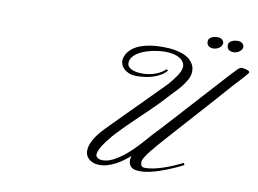

<svg xmlns="http://www.w3.org/2000/svg" viewBox="-85 -953 1466 1089"><g transform="rotate(10 647.5 -409.0)"><path d="M1187.5 -623Q1207.5 -645 1223.6 -660.9Q1239.7 -676.8 1248 -676.8Q1252.9 -676.8 1261 -675.5Q1269 -674.3 1276.6 -672.1Q1284.2 -669.9 1289.6 -666.5Q1294.9 -663.1 1294.9 -658.2Q1294.9 -656.2 1290 -649.9Q1285.2 -643.6 1277.3 -634.8Q1269.5 -626 1260.3 -615.7Q1251 -605.5 1242.2 -595.9Q1233.4 -586.4 1225.8 -578.4Q1218.3 -570.3 1214.8 -566.4Q1139.2 -479.5 1062.7 -395Q986.3 -310.5 909.2 -223.6Q882.3 -193.4 859.1 -167Q835.9 -140.6 818.6 -118.7Q801.3 -96.7 791.3 -80.1Q781.2 -63.5 781.2 -53.7Q781.2 -48.3 781.7 -42.7Q782.2 -37.1 784.7 -32.7Q787.1 -28.3 792.2 -25.4Q797.4 -22.5 806.6 -22.5Q830.1 -22.5 856.7 -28.1Q883.3 -33.7 911.1 -43.2Q939 -52.7 966.6 -64.5Q994.1 -76.2 1019.5 -88.9L1024.4 -77.1Q990.2 -59.6 956.3 -45.2Q922.4 -30.8 891.4 -20.5Q860.4 -10.3 833.7 -4.6Q807.1 1 788.1 1Q776.4 1 763.7 0Q751 -1 740.2 -6.1Q729.5 -11.2 722.7 -21.7Q715.8 -32.2 715.8 -51.8Q715.8 -57.6 716.6 -63.5Q717.3 -69.3 719.7 -76.2Q702.6 -60.5 682.6 -45.9Q662.6 -31.2 640.6 -19.8Q618.7 -8.3 595.9 -1.2Q573.2 5.9 550.8 5.9Q528.3 5.9 512.5 -0.2Q496.6 -6.3 486.3 -15.9Q476.1 -25.4 471.4 -37.4Q466.8 -49.3 466.8 -60.5Q466.8 -84.5 477.1 -107.9Q487.3 -131.3 503.7 -153.6Q520 -175.8 540.5 -197Q561 -218.3 581.1 -238.3Q602.5 -260.3 631.3 -289.3Q660.2 -318.4 690.7 -348.9Q721.2 -379.4 750.5 -409.2Q779.8 -439 803.2 -462.4Q826.7 -485.8 840.8 -500.5Q855 -515.1 855.5 -515.6Q866.7 -528.8 878.2 -543.2Q889.6 -557.6 898.9 -571.8Q908.2 -585.9 914.1 -599.6Q919.9 -613.3 919.9 -625Q919.9 -638.7 912.8 -650.6Q905.8 -662.6 891.6 -671.6Q877.4 -680.7 856 -686Q834.5 -691.4 805.7 -691.4Q789.6 -691.4 768.8 -689Q748 -686.5 726.6 -681.6Q705.1 -676.8 684.3 -668.7Q663.6 -660.6 647.5 -649.7Q631.3 -638.7 621.3 -624.3Q611.3 -609.9 611.3 -591.8Q611.3 -579.6 618.9 -571Q626.5 -562.5 638.7 -557.1Q650.9 -551.8 666.5 -549.3Q682.1 -546.9 698.2 -546.9Q716.8 -546.9 735.6 -550Q754.4 -553.2 771.7 -559.3Q789.1 -565.4 804 -574.5Q818.8 -583.5 830.1 -594.7L839.8 -588.9Q825.7 -571.8 806.2 -560.1Q786.6 -548.3 763.9 -541Q741.2 -533.7 717 -530.5Q692.9 -527.3 669.9 -527.3Q642.1 -527.3 623.5 -535.4Q605 -543.5 594 -554.7Q583 -565.9 578.6 -578.4Q574.2 -590.8 574.2 -599.6Q576.7 -631.8 600.1 -657.7Q609.9 -668.5 625.2 -679Q640.6 -689.5 663.1 -697.5Q685.5 -705.6 715.8 -710.7Q746.1 -715.8 786.1 -715.8Q829.1 -715.8 860.1 -710Q891.1 -704.1 912.1 -694.8Q933.1 -685.5 945.6 -673.6Q958 -661.6 964.8 -649.9Q971.7 -638.2 973.6 -627.4Q975.6 -616.7 975.6 -609.4Q975.6 -585 963.4 -561.5Q951.2 -538.1 933.6 -516.4Q916 -494.6 896.7 -475.3Q877.4 -456.1 863.3 -439.5Q844.7 -418.5 820.6 -394Q796.4 -369.6 769.8 -344Q743.2 -318.4 715.3 -291.7Q687.5 -265.1 661.6 -239.5Q635.7 -213.9 613 -189.7Q590.3 -165.5 574.2 -144.5Q570.3 -140.1 561.8 -128.9Q553.2 -117.7 544.4 -103.8Q535.6 -89.8 529.1 -75.2Q522.5 -60.5 522.5 -48.8Q522.5 -38.6 533.2 -31Q543.9 -23.4 561.5 -23.4Q589.8 -23.4 619.4 -38.1Q648.9 -52.7 678.2 -75.4Q707.5 -98.1 734.9 -126.2Q762.2 -154.3 786.1 -181.6Q802.2 -200.7 817.9 -217.8Q833.5 -234.9 847.7 -249Q848.1 -249.5 849.6 -251Q851.1 -252.4 855.5 -257.3Q859.9 -262.2 868.9 -272.2Q877.9 -282.2 894 -299.8Q910.2 -317.4 934.6 -344.2Q959 -371.1 994.4 -410.2Q1029.8 -449.2 1077.4 -501.7Q1125 -554.2 1187.5 -623ZM1121.1 -796.9Q1121.1 -788.6 1116.7 -781.2Q1112.3 -773.9 1105.2 -768.6Q1098.1 -763.2 1088.9 -760Q1079.6 -756.8 1070.3 -756.8Q1063.5 -756.8 1056.9 -758.3Q1050.3 -759.8 1044.7 -763.7Q1039.1 -767.6 1035.6 -774.2Q1032.2 -780.8 1032.2 -791Q1032.2 -799.8 1037.1 -806.2Q1042 -812.5 1049.3 -816.4Q1056.6 -820.3 1065.9 -822.3Q1075.2 -824.2 1084 -824.2Q1098.6 -824.2 1108.6 -817.6Q1118.7 -811 1121.1 -796.9ZM1237.3 -795.9Q1237.3 -787.6 1232.9 -780.3Q1228.5 -772.9 1221.4 -767.6Q1214.4 -762.2 1205.1 -759Q1195.8 -755.9 1186.5 -755.9Q1179.7 -755.9 1173.1 -757.3Q1166.5 -758.8 1160.9 -762.7Q1155.3 -766.6 1151.9 -773.2Q1148.4 -779.8 1148.4 -790Q1148.4 -798.8 1153.3 -805.2Q1158.2 -811.5 1165.5 -815.4Q1172.9 -819.3 1182.1 -821.3Q1191.4 -823.2 1200.2 -823.2Q1214.8 -823.2 1224.9 -816.7Q1234.9 -810.1 1237.3 -795.9Z"/></g></svg>

Font: Meie Script
Style: Regular
Weight: 400
Version: Version 1.001